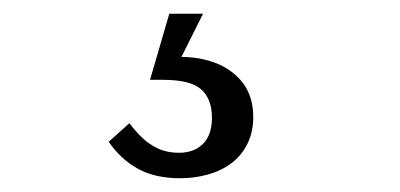

<svg xmlns="http://www.w3.org/2000/svg" viewBox="-20 -24 581 279"><path d="M275 -4 237 72 230 59Q264 57 290.5 66.5Q317 76 332.5 96Q348 116 348 146Q348 168 339.5 185Q331 202 316.5 213Q302 224 282.5 229.5Q263 235 242 235Q205 235 180 221Q155 207 138 182L168 155Q177 167 187 176.5Q197 186 210 192Q223 198 240 198Q262 198 275 185Q288 172 288 147Q288 120 272.5 106Q257 92 217 92H198L226 -4Z"/></svg>

Font: Roboto Serif 28pt Condensed Light
Style: Regular
Weight: 300
Width: 3
Designer: Greg Gazdowicz
Foundry: Commercial Type
Version: Version 1.008